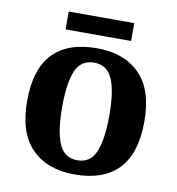

<svg xmlns="http://www.w3.org/2000/svg" viewBox="-79 -756 772 837"><g transform="rotate(10 307.0 -337.5)"><path d="M305 10Q185 10 116 -59.5Q47 -129 47 -270Q47 -411 113 -480Q179 -549 308 -549Q428 -549 497 -480Q566 -411 566 -270Q566 -129 500 -59.5Q434 10 305 10ZM307 -53Q365 -53 388 -108.5Q411 -164 411 -270Q411 -377 387.5 -431Q364 -485 306 -485Q248 -485 225 -431Q202 -377 202 -270Q202 -164 225.5 -108.5Q249 -53 307 -53ZM158 -606V-685H448V-606Z"/></g></svg>

Font: Noto Serif Ethiopic
Style: Bold
Weight: 700
Designer: Monotype Design Team
Foundry: Monotype Imaging Inc.
Version: Version 2.102; ttfautohint (v1.8.4.7-5d5b)